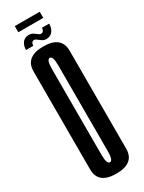

<svg xmlns="http://www.w3.org/2000/svg" viewBox="-199 -767 600 798"><g transform="rotate(-30 100.5 -368.0)"><path d="M99.4 3.8Q12.9 3.8 12.9 -66.2Q12.9 -136.2 12.9 -300.6Q12.9 -464.9 12.9 -535.6Q12.9 -606.2 99.4 -606.2Q185.9 -606.2 185.9 -535.6Q185.9 -464.9 185.9 -300.6Q185.9 -136.2 185.9 -66.2Q185.9 3.8 99.4 3.8ZM99.4 -50.8Q114.5 -50.8 114.5 -94.8Q114.5 -138.9 114.5 -300.6Q114.5 -462.3 114.5 -507Q114.5 -551.7 99.4 -551.7Q84.2 -551.7 84.2 -507Q84.2 -462.3 84.2 -300.6Q84.2 -138.9 84.2 -94.8Q84.2 -50.8 99.4 -50.8ZM126.1 -626.2Q118.2 -626.2 111.8 -629.6Q105.3 -632.9 99.7 -637.5Q94.1 -642.2 89.2 -645.5Q84.4 -648.8 80.1 -648.8Q74.5 -648.8 71.2 -645.8Q67.9 -642.8 66.6 -638.2Q65.2 -633.6 65.2 -629.1H30.3Q30.3 -635.8 31.7 -642.8Q33.1 -649.8 36 -656.1Q39 -662.3 43.8 -667.3Q48.7 -672.3 55.8 -675.2Q62.9 -678.1 72.7 -678.1Q80.5 -678.1 86.9 -674.9Q93.3 -671.7 98.8 -667.2Q104.2 -662.8 109.3 -659.5Q114.4 -656.3 119 -656.3Q124.1 -656.3 127.3 -659.3Q130.6 -662.3 132.2 -667Q133.9 -671.7 133.9 -676.1H168.4Q168.4 -669.4 167.1 -662.2Q165.7 -655.1 162.7 -648.8Q159.8 -642.4 154.9 -637.2Q150.1 -632.1 143 -629.2Q135.9 -626.2 126.1 -626.2ZM39.5 -709.1V-738.6H159.2V-709.1Z"/></g></svg>

Font: Anybody UltraCondensed Thin
Style: Regular
Weight: 100
Width: 1
Designer: Tyler Finck
Foundry: Etcetera Type Company
Version: Version 1.110